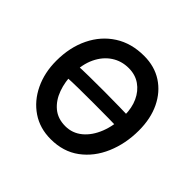

<svg xmlns="http://www.w3.org/2000/svg" viewBox="-140 -696 846 846"><g transform="rotate(45 283.0 -272.5)"><path d="M524 -299Q524 -217 494.5 -148Q465 -79 409.5 -38Q354 3 276 3Q208 3 157 -31.5Q106 -66 77.5 -125.5Q49 -185 49 -259Q49 -343 81 -408.5Q113 -474 171 -511Q229 -548 308 -548Q373 -548 421.5 -516.5Q470 -485 497 -429Q524 -373 524 -299ZM141 -271Q141 -221 156.5 -178Q172 -135 203 -109Q234 -83 281 -83Q325 -83 359 -111Q393 -139 412.5 -188.5Q432 -238 432 -302Q432 -348 415.5 -384Q399 -420 369 -441Q339 -462 298 -462Q253 -462 217.5 -438.5Q182 -415 161.5 -372Q141 -329 141 -271ZM132 -240Q115 -239 106.5 -248Q98 -257 98 -277Q98 -296 106 -302.5Q114 -309 126 -310Q155 -312 200 -312.5Q245 -313 295 -313Q345 -313 391 -312Q437 -311 467 -310Q483 -309 488 -301Q493 -293 493 -275Q493 -256 488 -248Q483 -240 467 -241Q436 -242 391.5 -242.5Q347 -243 298.5 -243Q250 -243 206 -242.5Q162 -242 132 -240Z"/></g></svg>

Font: Playpen Sans
Style: Regular
Weight: 400
Designer: Laura Meseguer, Veronika Burian, José Scaglione, Kostas Bartsokas, Vera Evstafieva, Tom Grace, Yorlmar Campos
Foundry: TypeTogether
Version: Version 2.000